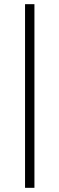

<svg xmlns="http://www.w3.org/2000/svg" viewBox="-20 -720 285 920"><path d="M100 -700H145V180H100Z"/></svg>

Font: Constantine
Style: Regular
Weight: 400
Designer: Dukom Design
Version: Version 1.001;PS 001.001;hotconv 1.0.56;makeotf.lib2.0.21325